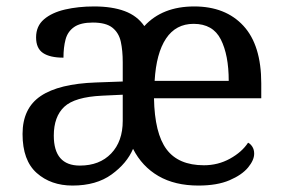

<svg xmlns="http://www.w3.org/2000/svg" viewBox="-20 -566 881 596"><path d="M205 10Q138 10 94 -29Q50 -68 50 -150Q50 -230 106.5 -268Q163 -306 278 -310L361 -313V-373Q361 -409 355 -436.5Q349 -464 329 -480Q309 -496 268 -496Q230 -496 210 -482Q190 -468 183.5 -443.5Q177 -419 177 -387Q135 -387 113.5 -401.5Q92 -416 92 -450Q92 -485 116.5 -506Q141 -527 182 -536.5Q223 -546 272 -546Q328 -546 367 -531.5Q406 -517 428 -485Q484 -546 583 -546Q680 -546 735.5 -486Q791 -426 791 -307V-261H458Q460 -152 497 -102.5Q534 -53 613 -53Q657 -53 694 -73.5Q731 -94 750 -123Q757 -120 763 -111Q769 -102 769 -89Q769 -69 750 -46Q731 -23 692.5 -6.5Q654 10 596 10Q523 10 472 -19.5Q421 -49 393 -104Q374 -59 326.5 -24.5Q279 10 205 10ZM228 -52Q289 -52 325 -89.5Q361 -127 361 -191V-272L297 -269Q212 -265 179.5 -234.5Q147 -204 147 -145Q147 -52 228 -52ZM690 -315Q690 -395 665.5 -443.5Q641 -492 581 -492Q526 -492 495.5 -446.5Q465 -401 460 -315Z"/></svg>

Font: Noto Serif Test
Style: Regular
Weight: 400
Version: Version 1.000